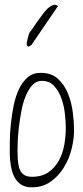

<svg xmlns="http://www.w3.org/2000/svg" viewBox="-20 -798 356 819"><path d="M21.5 -147.5Q21.5 -167 22 -199.7Q22.5 -232.4 26.4 -270Q30.3 -307.6 38.1 -346.7Q45.9 -385.7 60.5 -417Q75.2 -448.2 97.7 -467.8Q120.1 -487.3 153.3 -487.3Q199.2 -487.3 227.1 -461.9Q254.9 -436.5 270 -398.9Q285.2 -361.3 290.5 -318.8Q295.9 -276.4 295.9 -242.2Q295.9 -205.1 285.2 -162.1Q274.4 -119.1 252 -83Q229.5 -46.9 195.8 -22.9Q162.1 1 115.2 1Q85 1 66.4 -13.2Q47.9 -27.3 38.6 -48.8Q29.3 -70.3 25.4 -96.7Q21.5 -123 21.5 -147.5ZM54.7 -159.2Q54.7 -140.6 55.7 -120.6Q56.6 -100.6 61.5 -83Q66.4 -65.4 79.1 -54.7Q91.8 -43.9 116.2 -43.9Q159.2 -43.9 187 -63.5Q214.8 -83 231.4 -113.8Q248 -144.5 254.4 -181.6Q260.7 -218.8 260.7 -252.9Q260.7 -274.4 257.3 -308.6Q253.9 -342.8 243.2 -375Q232.4 -407.2 211.9 -430.2Q191.4 -453.1 158.2 -453.1Q134.8 -453.1 117.7 -434.6Q100.6 -416 88.9 -386.7Q77.1 -357.4 70.8 -322.3Q64.5 -287.1 60.5 -254.9Q56.6 -222.7 55.7 -196.3Q54.7 -169.9 54.7 -159.2ZM114.3 -606.4 101.6 -598.6Q91.8 -603.5 94.2 -615.7Q96.7 -627.9 98.6 -635.7Q99.6 -638.7 101.6 -646.5Q103.5 -654.3 105.5 -658.2Q111.3 -665 119.6 -677.2Q127.9 -689.5 136.2 -701.7Q144.5 -713.9 152.8 -724.6Q161.1 -735.4 166 -742.2Q170.9 -748 176.3 -754.4Q181.6 -760.7 189 -766.6Q196.3 -772.5 203.6 -775.4Q210.9 -778.3 217.8 -777.3Q219.7 -776.4 222.7 -774.9Q225.6 -773.4 227.5 -772.5Z"/></svg>

Font: Waiting for the Sunrise
Style: Regular
Weight: 300
Version: Version 1.001 2001